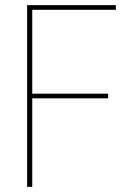

<svg xmlns="http://www.w3.org/2000/svg" viewBox="-20 -724 509 744"><path d="M85 0V-704H429V-686H105V-361H399V-343H105V0Z"/></svg>

Font: Poppins Devanagari Thin
Style: Regular
Weight: 100
Designer: Ninad Kale (Devanagari), Jonny Pinhorn (Latin)
Foundry: Indian Type Foundry
Version: 4.005